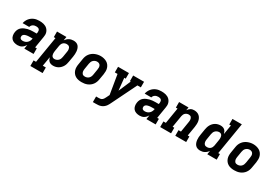

<svg xmlns="http://www.w3.org/2000/svg" viewBox="59 -1899 4682 3269"><g transform="rotate(30 2400.0 -265.0)"><path d="M197 8Q162 8 129.5 -2.5Q97 -13 76 -37Q55 -61 48.5 -95.5Q42 -130 48 -164Q52 -192 65.5 -219Q79 -246 102 -265Q125 -284 152.5 -296Q180 -308 208 -315Q236 -322 264 -324.5Q292 -327 319 -327H382L387 -353Q389 -369 386 -385Q383 -401 373 -411.5Q363 -422 347.5 -426Q332 -430 316 -430Q300 -430 284 -426.5Q268 -423 253.5 -414Q239 -405 229 -391Q219 -377 216 -361H86Q91 -387 102 -411Q113 -435 129.5 -456Q146 -477 168 -493.5Q190 -510 214.5 -520Q239 -530 265 -534Q291 -538 316 -538Q338 -538 359.5 -536Q381 -534 401 -528.5Q421 -523 439.5 -513.5Q458 -504 472.5 -490Q487 -476 497.5 -458.5Q508 -441 513.5 -420.5Q519 -400 518.5 -378.5Q518 -357 514 -335L477 -110H510V0H328L341 -79Q330 -60 314.5 -43Q299 -26 280 -14Q261 -2 239.5 3Q218 8 197 8ZM236 -100Q259 -100 281.5 -107.5Q304 -115 322 -131.5Q340 -148 350 -169.5Q360 -191 364 -214L365 -219H319Q309 -219 299 -218.5Q289 -218 279 -217.5Q269 -217 259.5 -215.5Q250 -214 239.5 -211.5Q229 -209 219.5 -205.5Q210 -202 201 -196Q192 -190 186 -181Q180 -172 178 -162Q176 -149 179 -136.5Q182 -124 190.5 -115.5Q199 -107 211 -103.5Q223 -100 236 -100Z M565 205V95H613L698 -420H665V-530H850L838 -458Q851 -476 868 -492Q885 -508 905 -518.5Q925 -529 946.5 -533.5Q968 -538 990 -538Q1017 -538 1042.5 -529Q1068 -520 1084.5 -500.5Q1101 -481 1109.5 -456.5Q1118 -432 1121 -405.5Q1124 -379 1122 -351Q1120 -323 1116 -296L1097 -186Q1093 -161 1086 -137Q1079 -113 1066 -90.5Q1053 -68 1034.5 -49Q1016 -30 993.5 -17Q971 -4 946.5 2Q922 8 897 8Q874 8 853 2Q832 -4 816.5 -17.5Q801 -31 791.5 -50Q782 -69 777 -90Q777 -90 777 -90Q777 -90 777 -90L746 95H806V205ZM860 -102Q879 -102 898.5 -109.5Q918 -117 933 -131.5Q948 -146 956 -165Q964 -184 967 -204L985 -314Q988 -327 988.5 -341Q989 -355 987 -367.5Q985 -380 980 -392Q975 -404 965.5 -412.5Q956 -421 943.5 -424.5Q931 -428 917 -428Q900 -428 882.5 -422.5Q865 -417 851 -404.5Q837 -392 829 -375Q821 -358 818 -341L800 -231Q798 -217 796.5 -202.5Q795 -188 796 -174.5Q797 -161 800.5 -147.5Q804 -134 812 -123.5Q820 -113 832.5 -107.5Q845 -102 860 -102Z M1456 8Q1424 8 1393 2Q1362 -4 1336 -19Q1310 -34 1291.5 -57.5Q1273 -81 1263.5 -110Q1254 -139 1254 -170.5Q1254 -202 1260 -234L1278 -344Q1282 -372 1292 -398.5Q1302 -425 1319.5 -448.5Q1337 -472 1360.5 -490Q1384 -508 1411 -519Q1438 -530 1465 -535.5Q1492 -541 1520 -541Q1552 -541 1582.5 -533.5Q1613 -526 1639 -511.5Q1665 -497 1683.5 -473Q1702 -449 1711.5 -420.5Q1721 -392 1721 -360Q1721 -328 1716 -296L1697 -186Q1693 -159 1683 -132Q1673 -105 1656 -81.5Q1639 -58 1615.5 -40Q1592 -22 1565 -11Q1538 0 1510.5 4Q1483 8 1456 8ZM1458 -102Q1478 -102 1498 -109Q1518 -116 1533 -131Q1548 -146 1556 -165Q1564 -184 1567 -204L1585 -314Q1589 -334 1588.5 -354.5Q1588 -375 1579.5 -392.5Q1571 -410 1553.5 -419Q1536 -428 1515 -428Q1495 -428 1476 -420.5Q1457 -413 1442 -398.5Q1427 -384 1419 -365Q1411 -346 1408 -326L1390 -216Q1388 -203 1387 -189Q1386 -175 1388 -162.5Q1390 -150 1395.5 -138Q1401 -126 1410 -117.5Q1419 -109 1432 -105.5Q1445 -102 1458 -102Z M1794 205V95H1848Q1865 95 1882.5 91Q1900 87 1914 74.5Q1928 62 1937 46Q1946 30 1954 14L1981 -41L1918 -420H1865V-530H2079V-420H2050L2075 -181L2178 -420H2162V-530H2376V-420H2309L2072 63Q2065 78 2056.5 93.5Q2048 109 2038 124Q2022 147 2000 164.5Q1978 182 1952.5 191.5Q1927 201 1900.5 203Q1874 205 1848 205Z M2597 8Q2562 8 2529.5 -2.5Q2497 -13 2476 -37Q2455 -61 2448.5 -95.5Q2442 -130 2448 -164Q2452 -192 2465.5 -219Q2479 -246 2502 -265Q2525 -284 2552.5 -296Q2580 -308 2608 -315Q2636 -322 2664 -324.5Q2692 -327 2719 -327H2782L2787 -353Q2789 -369 2786 -385Q2783 -401 2773 -411.5Q2763 -422 2747.5 -426Q2732 -430 2716 -430Q2700 -430 2684 -426.5Q2668 -423 2653.5 -414Q2639 -405 2629 -391Q2619 -377 2616 -361H2486Q2491 -387 2502 -411Q2513 -435 2529.5 -456Q2546 -477 2568 -493.5Q2590 -510 2614.5 -520Q2639 -530 2665 -534Q2691 -538 2716 -538Q2738 -538 2759.5 -536Q2781 -534 2801 -528.5Q2821 -523 2839.5 -513.5Q2858 -504 2872.5 -490Q2887 -476 2897.5 -458.5Q2908 -441 2913.5 -420.5Q2919 -400 2918.5 -378.5Q2918 -357 2914 -335L2877 -110H2910V0H2728L2741 -79Q2730 -60 2714.5 -43Q2699 -26 2680 -14Q2661 -2 2639.5 3Q2618 8 2597 8ZM2636 -100Q2659 -100 2681.5 -107.5Q2704 -115 2722 -131.5Q2740 -148 2750 -169.5Q2760 -191 2764 -214L2765 -219H2719Q2709 -219 2699 -218.5Q2689 -218 2679 -217.5Q2669 -217 2659.5 -215.5Q2650 -214 2639.5 -211.5Q2629 -209 2619.5 -205.5Q2610 -202 2601 -196Q2592 -190 2586 -181Q2580 -172 2578 -162Q2576 -149 2579 -136.5Q2582 -124 2590.5 -115.5Q2599 -107 2611 -103.5Q2623 -100 2636 -100Z M2999 0V-110H3047L3098 -420H3065V-530H3250L3240 -469Q3250 -485 3263 -498.5Q3276 -512 3292 -521.5Q3308 -531 3325.5 -534.5Q3343 -538 3361 -538Q3389 -538 3415.5 -529.5Q3442 -521 3462 -503Q3482 -485 3494 -460.5Q3506 -436 3510.5 -409Q3515 -382 3513.5 -353Q3512 -324 3508 -296L3477 -110H3510V0H3296V-110H3344L3377 -314Q3380 -327 3380.5 -340Q3381 -353 3380 -365.5Q3379 -378 3374.5 -390Q3370 -402 3362 -411Q3354 -420 3341.5 -424Q3329 -428 3316 -428Q3299 -428 3281.5 -422Q3264 -416 3250.5 -404Q3237 -392 3229 -375Q3221 -358 3218 -341L3180 -110H3213V0Z M3785 8Q3758 8 3733 -1Q3708 -10 3691 -29.5Q3674 -49 3665.5 -73.5Q3657 -98 3654 -124.5Q3651 -151 3653 -179Q3655 -207 3660 -234L3678 -344Q3682 -369 3689.5 -393Q3697 -417 3709.5 -439.5Q3722 -462 3740.5 -481Q3759 -500 3781.5 -513Q3804 -526 3829 -532Q3854 -538 3878 -538Q3901 -538 3922 -532Q3943 -526 3958.5 -512.5Q3974 -499 3983.5 -480Q3993 -461 3998 -440Q3998 -440 3998 -440Q3998 -440 3998 -440L4029 -625H3996V-735H4180L4077 -110H4110V0H3925L3937 -72Q3925 -54 3907.5 -38Q3890 -22 3870 -11.5Q3850 -1 3828.5 3.5Q3807 8 3785 8ZM3858 -102Q3876 -102 3893.5 -107.5Q3911 -113 3924.5 -125.5Q3938 -138 3946 -155Q3954 -172 3957 -189L3975 -299Q3977 -313 3978.5 -327.5Q3980 -342 3979 -355.5Q3978 -369 3974.5 -382.5Q3971 -396 3963 -406.5Q3955 -417 3942.5 -422.5Q3930 -428 3916 -428Q3896 -428 3876.5 -420.5Q3857 -413 3842 -398.5Q3827 -384 3819 -365Q3811 -346 3808 -326L3790 -216Q3788 -203 3787 -189Q3786 -175 3788 -162.5Q3790 -150 3795.5 -138Q3801 -126 3810 -117.5Q3819 -109 3831.5 -105.5Q3844 -102 3858 -102Z M4456 8Q4424 8 4393 2Q4362 -4 4336 -19Q4310 -34 4291.5 -57.5Q4273 -81 4263.5 -110Q4254 -139 4254 -170.5Q4254 -202 4260 -234L4278 -344Q4282 -372 4292 -398.5Q4302 -425 4319.5 -448.5Q4337 -472 4360.5 -490Q4384 -508 4411 -519Q4438 -530 4465 -535.5Q4492 -541 4520 -541Q4552 -541 4582.5 -533.5Q4613 -526 4639 -511.5Q4665 -497 4683.5 -473Q4702 -449 4711.5 -420.5Q4721 -392 4721 -360Q4721 -328 4716 -296L4697 -186Q4693 -159 4683 -132Q4673 -105 4656 -81.5Q4639 -58 4615.5 -40Q4592 -22 4565 -11Q4538 0 4510.5 4Q4483 8 4456 8ZM4458 -102Q4478 -102 4498 -109Q4518 -116 4533 -131Q4548 -146 4556 -165Q4564 -184 4567 -204L4585 -314Q4589 -334 4588.5 -354.5Q4588 -375 4579.5 -392.5Q4571 -410 4553.5 -419Q4536 -428 4515 -428Q4495 -428 4476 -420.5Q4457 -413 4442 -398.5Q4427 -384 4419 -365Q4411 -346 4408 -326L4390 -216Q4388 -203 4387 -189Q4386 -175 4388 -162.5Q4390 -150 4395.5 -138Q4401 -126 4410 -117.5Q4419 -109 4432 -105.5Q4445 -102 4458 -102Z"/></g></svg>

Font: Iosevka Slab XBdExObl
Style: Regular
Weight: 800
Width: 7
Italic angle: -9°
Monospace: yes
Designer: Belleve Invis
Foundry: Belleve Invis
Version: Version 11.1.0; ttfautohint (v1.8.3)